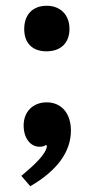

<svg xmlns="http://www.w3.org/2000/svg" viewBox="-20 -488 327 666"><path d="M64 -387C64 -338 93 -310 141 -310C192 -310 221 -340 221 -388C221 -436 190 -468 142 -468C94 -468 64 -438 64 -387ZM142 -133C94 -133 62 -100 62 -53C62 -8 86 21 117 21C127 21 134 19 139 15L143 18C140 46 102 82 54 122L85 158C180 103 226 37 226 -35C226 -95 193 -133 142 -133Z"/></svg>

Font: Domine
Style: Bold
Weight: 700
Designer: Pablo Impallari, Rodrigo Fuenzalida, Brenda Gallo
Foundry: Pablo Impallari, Rodrigo Fuenzalida, Brenda Gallo
Version: Version 2.000